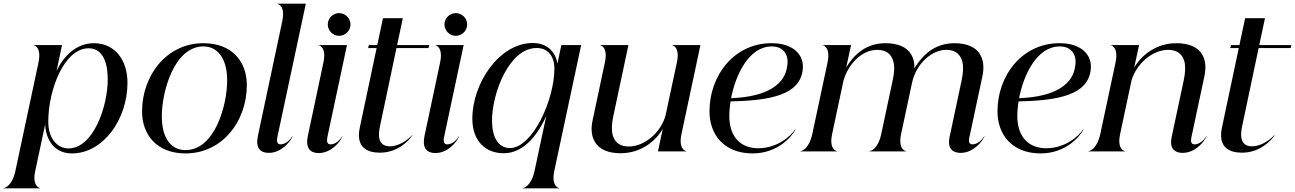

<svg xmlns="http://www.w3.org/2000/svg" viewBox="-84 -820 7016 1040"><path d="M-64.5 200H132.5V198.5C130 198.5 89 189 107 105.5L160.5 -145.5C162.5 -88.5 192.5 11 306 11C475.5 11 606.5 -175 606.5 -371C606.5 -498 536 -586 425 -586C326.5 -586 258.5 -512 222.5 -436.5L252 -576H98.5V-575C101.5 -575 142 -565.5 124.5 -481.5L-0.5 105.5C-18.5 189 -59 198.5 -64.5 198.5ZM177.5 -160.5C177.5 -335 264.5 -558.5 396 -558.5C456 -558.5 499 -510 499.5 -390.5C500 -245 422 -16 286.5 -16C228.5 -16 177.5 -67.5 177.5 -160.5Z M921 11C1120 11 1253 -163 1253 -359C1253 -486 1173.5 -586 1017.5 -586C818.5 -586 685.5 -411.5 685.5 -216.5C685.5 -90 765 11 921 11ZM920.5 -7C844.5 -7 792.5 -68.5 792.5 -191C792.5 -321.5 858.5 -568.5 1018 -568.5C1094 -568.5 1146.5 -504 1146.5 -384.5C1146.5 -251 1080.5 -7 920.5 -7Z M1445 -705.5 1313 -84C1300.5 -25 1319 8 1372.5 8C1438 8 1488.5 -50.5 1501 -82.5H1499.5C1492.5 -69 1466 -38 1436 -38C1417 -38 1413 -53.5 1419.5 -83L1572.5 -800H1419V-798.5C1422 -798.5 1462.5 -789 1445 -705.5Z M1668 -482 1583.5 -84C1571 -25 1589.5 9 1643 9C1709 9 1759 -50.5 1771.5 -82.5H1770C1763.5 -69 1737 -38 1707 -38C1687.5 -38 1684 -53.5 1690.5 -83L1795.5 -576H1642V-575C1644.5 -575 1685.5 -565.5 1668 -482ZM1753 -626C1786.5 -626 1814.5 -654 1814.5 -687.5C1814.5 -721 1786.5 -749 1753 -749C1719.5 -749 1691.5 -721 1691.5 -687.5C1691.5 -654 1719.5 -626 1753 -626Z M1974 -135 2063.5 -559.5H2237L2241 -576H2067L2098 -721.5H1990.5L1959.5 -576H1914L1910 -559.5H1956L1865 -129.5C1841.5 -18 1908.5 7 1974.5 7C2071.5 7 2135 -61.5 2150.5 -89H2149C2129 -65.5 2078 -26.5 2027 -27.5C1975.5 -28 1959 -66.5 1974 -135Z M2300 -482 2215.5 -84C2203 -25 2221.5 9 2275 9C2341 9 2391 -50.5 2403.5 -82.5H2402C2395.5 -69 2369 -38 2339 -38C2319.5 -38 2316 -53.5 2322.5 -83L2427.5 -576H2274V-575C2276.5 -575 2317.5 -565.5 2300 -482ZM2385 -626C2418.5 -626 2446.5 -654 2446.5 -687.5C2446.5 -721 2418.5 -749 2385 -749C2351.5 -749 2323.5 -721 2323.5 -687.5C2323.5 -654 2351.5 -626 2385 -626Z M2644 10C2746 10 2822 -75.5 2875 -192L2811.5 105.5C2793.5 189 2753 198.5 2747.5 198.5V200H2944.5V198.5C2942 198.5 2901 189 2918.5 105.5L3064 -576H2956.5L2935.5 -475.5C2926.5 -532 2887 -587 2801.5 -587C2620.5 -587 2474.5 -369 2474.5 -177C2474.5 -58.5 2543.5 10 2644 10ZM2677.5 -18C2614.5 -18 2581.5 -78 2581 -166C2581 -313 2672.5 -560 2823 -560C2883.5 -560 2919 -515.5 2919 -449C2919 -277.5 2800 -18 2677.5 -18Z M3607.5 -94.5 3710 -576H3556.5V-575C3559.5 -575 3600.5 -565.5 3582.5 -482L3520.5 -192.5C3495 -102.5 3408 -26.5 3322 -26.5C3273.5 -26.5 3245.5 -49 3234.5 -89C3227.5 -117.5 3230 -153 3238 -190.5L3320 -576H3166.5V-575C3169.5 -575 3210.5 -565.5 3192.5 -482L3126 -168.5C3115.5 -121.5 3120.5 -81.5 3137.5 -53C3160.5 -10.5 3211 10 3277 10C3389.5 10 3468 -56.5 3506 -122.5L3480 0H3633.5V-1.5C3630.5 -1.5 3589.5 -11 3607.5 -94.5Z M3759 -216.5C3759.5 -90 3838.5 11 3993 11C4128 11 4205 -80 4224.5 -117.5L4222.5 -118C4194.5 -78.5 4124 -17 4022 -17C3930.5 -17 3866.5 -76 3866.5 -191C3866.5 -214.5 3868.5 -242.5 3873.5 -271C4088.5 -275 4249 -306 4264 -442C4273.5 -517 4220 -586 4095 -586C3892.5 -586 3759 -411.5 3759 -216.5ZM3876 -288C3901 -416.5 3973 -568.5 4096.5 -568.5C4155.5 -568.5 4190 -528 4180.5 -466C4170 -367.5 4080.5 -296.5 3876 -288Z M4252 0H4449V-1.5C4446.5 -1.5 4405.5 -11 4423.5 -94.5L4485 -384C4511 -474 4585 -550 4667.5 -550C4716 -550 4744.5 -527 4755 -487C4762.5 -459 4760 -423.5 4751.5 -385.5L4689.5 -94.5C4672 -11 4631.5 -1.5 4626 -1.5V0H4823V-1.5C4820.5 -1.5 4779.5 -11 4797 -94.5L4856 -370.5C4879 -479 4966.5 -550 5041 -550C5089.5 -550 5117.5 -527 5128.5 -487C5135.5 -459 5133 -423.5 5125 -385.5L5059.5 -78C5048.5 -25 5066.5 8 5120.5 8C5186 8 5236 -50.5 5249 -82.5H5247.5C5240.5 -69 5214 -38 5184 -38C5165 -38 5161.5 -53.5 5167 -77L5237.5 -407.5C5247.5 -455 5242.5 -495 5225.5 -523.5C5202.5 -565.5 5152 -586 5086 -586C4976.5 -586 4912 -519.5 4869 -450C4870 -479 4864.5 -504 4852.5 -523.5C4829 -565.5 4778.5 -586 4712.5 -586C4603.5 -586 4538 -519.5 4499.5 -454L4526 -576H4372.5V-575C4375 -575 4416 -565.5 4398.5 -481.5L4316 -94.5C4298 -11 4257.5 -1.5 4252 -1.5Z M5319 -216.5C5319.5 -90 5398.5 11 5553 11C5688 11 5765 -80 5784.5 -117.5L5782.5 -118C5754.5 -78.5 5684 -17 5582 -17C5490.5 -17 5426.5 -76 5426.5 -191C5426.5 -214.5 5428.5 -242.5 5433.5 -271C5648.5 -275 5809 -306 5824 -442C5833.5 -517 5780 -586 5655 -586C5452.5 -586 5319 -411.5 5319 -216.5ZM5436 -288C5461 -416.5 5533 -568.5 5656.5 -568.5C5715.5 -568.5 5750 -528 5740.5 -466C5730 -367.5 5640.5 -296.5 5436 -288Z M5958.5 -481.5 5876 -94.5C5858 -11 5817.5 -1.5 5812 -1.5V0H6009V-1.5C6006.5 -1.5 5965.5 -11 5983.5 -94.5L6045 -384C6071 -474 6158 -550 6243.5 -550C6292 -550 6320.5 -527 6331.5 -487C6338.5 -459 6336 -423.5 6328 -385.5L6262.5 -78C6251 -25 6269.5 8 6323 8C6388.5 8 6439 -50.5 6451.5 -82.5H6450C6443.5 -69 6417 -38 6387 -38C6367.5 -38 6364.5 -53.5 6369.5 -77L6440 -407.5C6450 -455 6445.5 -495 6428.5 -523.5C6405 -565.5 6354.5 -586 6288.5 -586C6176.5 -586 6098 -519.5 6059.5 -454L6086 -576H5932.5V-575C5935 -575 5976 -565.5 5958.5 -481.5Z M6644 -135 6733.5 -559.5H6907L6911 -576H6737L6768 -721.5H6660.5L6629.5 -576H6584L6580 -559.5H6626L6535 -129.5C6511.5 -18 6578.5 7 6644.5 7C6741.5 7 6805 -61.5 6820.5 -89H6819C6799 -65.5 6748 -26.5 6697 -27.5C6645.5 -28 6629 -66.5 6644 -135Z"/></svg>

Font: Beautique Display Thin
Style: Bold
Weight: 500
Italic angle: -12°
Designer: Nhat-Quang Ngo
Version: Version 1.100;Glyphs 3.2.3 (3260)